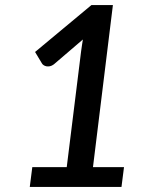

<svg xmlns="http://www.w3.org/2000/svg" viewBox="-20 -741 620 761"><path d="M471.5 -78.5 461.5 0H98L108 -78.5H244.5L301.5 -538Q303 -549.5 304.8 -561Q306.5 -572.5 308.5 -584.5L193.5 -486Q185.5 -480 178 -478.5Q170.5 -477 164 -478.2Q157.5 -479.5 152.8 -482.8Q148 -486 146 -490L119 -535L342.5 -721H427.5L348.5 -78.5Z"/></svg>

Font: Lato 2
Style: Italic
Weight: 600
Italic angle: -7°
Designer: Lukasz Dziedzic with Adam Twardoch and Botio Nikoltchev
Foundry: tyPoland Lukasz Dziedzic
Version: Version 2.015; 2015-08-06; http://www.latofonts.com/